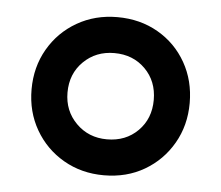

<svg xmlns="http://www.w3.org/2000/svg" viewBox="-38 -831 552 479"><g transform="rotate(5 238.0 -591.0)"><path d="M238 -393Q182 -393 137 -419Q92 -445 66 -490Q40 -535 40 -591Q40 -647 66 -692Q92 -737 137 -763Q182 -789 238 -789Q295 -789 340 -763Q385 -737 410.5 -692Q436 -647 436 -591Q436 -535 410 -490Q384 -445 339.5 -419Q295 -393 238 -393ZM238 -483Q285 -483 315.5 -513.5Q346 -544 346 -591Q346 -638 315.5 -668.5Q285 -699 238 -699Q192 -699 161 -668.5Q130 -638 130 -591Q130 -545 161 -514Q192 -483 238 -483Z"/></g></svg>

Font: Comfortaa SemiBold
Style: Regular
Weight: 600
Designer: Johan Aakerlund
Foundry: Johan Aakerlund
Version: Version 3.104; ttfautohint (v1.8.1.43-b0c9)